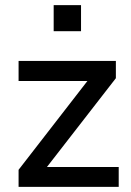

<svg xmlns="http://www.w3.org/2000/svg" viewBox="-20 -724 508 744"><path d="M52 0V-66L338 -435V-410H52V-488H429V-421L141 -50V-77H440V0ZM188 -603V-704H294V-603Z"/></svg>

Font: Nunito Sans 12pt SemiBold
Style: Regular
Weight: 600
Designer: Vernon Adams
Foundry: Vernon Adams
Version: Version 3.101;gftools[0.9.27]